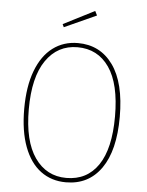

<svg xmlns="http://www.w3.org/2000/svg" viewBox="-58 -906 737 963"><g transform="rotate(5 310.0 -424.5)"><path d="M551 -340Q551 -171 487.5 -80.5Q424 10 310 10Q237 10 183 -30Q129 -70 99.5 -148.5Q70 -227 70 -339Q70 -452 100 -531Q130 -610 184 -650.5Q238 -691 310 -691Q422 -691 486.5 -601.5Q551 -512 551 -340ZM93 -339Q93 -179 151.5 -95.5Q210 -12 310 -12Q414 -12 470.5 -95Q527 -178 527 -340Q527 -504 469.5 -587Q412 -670 310 -670Q210 -670 151.5 -585.5Q93 -501 93 -339ZM382 -859 393 -837 232 -764 225 -779Z"/></g></svg>

Font: Fira Sans Condensed Thin
Style: Regular
Weight: 250
Width: 3
Designer: Carrois Corporate & Edenspiekermann AG
Foundry: Carrois Corporate GbR & Edenspiekermann AG
Version: Version 4.203